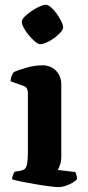

<svg xmlns="http://www.w3.org/2000/svg" viewBox="-20 -768 360 788"><path d="M221.5 0Q211 0 184.8 -3.2Q158.5 -6.5 127 -11.8Q95.5 -17 68.5 -22.5Q41.5 -28 29.5 -32Q29.5 -39.5 32.8 -48.2Q36 -57 39.5 -63L65 -67.5Q75.5 -69.5 82 -75.2Q88.5 -81 91.5 -97.2Q94.5 -113.5 94.5 -146V-388Q94.5 -397.5 90.2 -404.8Q86 -412 77.5 -415L23 -434.5Q24.5 -446 27.8 -455.8Q31 -465.5 36.5 -472Q54.5 -480.5 89 -490.2Q123.5 -500 153.5 -500Q188.5 -500 210 -477.8Q231.5 -455.5 231.5 -421V-127Q231.5 -106 226.2 -91Q221 -76 217 -70.5L289 -62Q291 -58 293.5 -50.2Q296 -42.5 296 -33Q291 -25.5 277.2 -17.8Q263.5 -10 248.5 -5Q233.5 0 221.5 0ZM145.2 -586.5Q137 -586.5 124.2 -597Q111.5 -607.5 99 -622.5Q86.5 -637.5 78 -653Q69.5 -668.5 69.5 -678.5Q69.5 -687.5 80.8 -699.3Q92.1 -711.1 108.8 -722.3Q125.5 -733.5 142 -741Q158.5 -748.5 167.8 -748.5Q177.2 -748.5 189.4 -738Q201.7 -727.5 212.8 -711.7Q223.8 -695.9 231.4 -680.7Q239 -665.5 239 -654.9Q239 -646.7 228.5 -635Q217.9 -623.3 202.7 -612.1Q187.5 -601 171.6 -593.8Q155.8 -586.5 145.2 -586.5Z"/></svg>

Font: Texturina Medium
Style: Regular
Weight: 500
Designer: Guillermo Torres Carreño
Foundry: Omnibus-Type
Version: Version 1.003